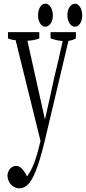

<svg xmlns="http://www.w3.org/2000/svg" viewBox="-20 -737 473 1057"><path d="M397.9 -560.1Q397.9 -538.1 397.9 -525.4Q377.4 -514.2 356.9 -512.2Q294.4 -251 235.4 0.5Q211.4 106 188.7 172.6Q166 239.3 142.1 269.5Q116.7 299.8 87.4 299.8Q69.8 299.8 54.4 290.5Q39.1 281.2 30 263.9Q21 246.6 21 225.6Q25.4 200.7 39.1 188.5Q52.7 176.3 68.4 176.3Q82 176.3 94.2 186Q106.4 195.8 121.6 219.7Q125.5 231 129.4 232.4Q131.3 234.4 133.8 226.6Q141.1 216.8 147 206.1Q164.6 173.3 177.5 133.5Q190.4 93.8 199.7 51.8Q201.2 49.8 202.6 38.6Q202.6 38.6 202.6 37.1Q136.2 -234.9 65.9 -516.1Q44.9 -516.1 23.9 -525.9Q23.9 -538.1 23.9 -560.1Q23.9 -560.1 196.3 -560.1Q196.3 -537.6 196.3 -524.9Q164.1 -513.7 130.9 -512.7Q179.7 -291 227.5 -79.1Q252.9 -189.9 278.8 -311Q302.2 -406.2 325.2 -511.2Q291 -513.7 258.3 -525.9Q258.3 -538.1 258.3 -560.1Q258.3 -560.1 397.9 -560.1ZM420.7 -607.4Q408.7 -589.8 392.3 -589.8Q376 -589.8 363.5 -607.4Q351.1 -625 351.1 -653.1Q351.1 -681.2 363.5 -699Q376 -716.8 392.3 -716.8Q408.7 -716.8 420.7 -698.5Q432.6 -680.2 432.6 -652.6Q432.6 -625 420.7 -607.4ZM258.5 -607.4Q246.1 -589.8 229.7 -589.8Q213.4 -589.8 201.4 -607.4Q189.5 -625 189.5 -653.1Q189.5 -681.2 201.4 -699Q213.4 -716.8 229.7 -716.8Q246.1 -716.8 258.5 -698.5Q271 -680.2 271 -652.6Q271 -625 258.5 -607.4Z"/></svg>

Font: Scarab Serif
Style: Light
Weight: 300
Designer: John Roberts
Foundry: Scarab
Version: 1.0